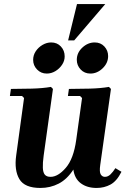

<svg xmlns="http://www.w3.org/2000/svg" viewBox="-20 -920 640 950"><path d="M551 -88 581 -70Q558 -24 527 -7Q496 10 458 10Q411 10 380 -13Q349 -36 343 -81Q312 -33 270.5 -11.5Q229 10 180 10Q102 10 76 -33.5Q50 -77 60 -150L99 -435L89 -445H29L34 -480Q81 -480 136.5 -481.5Q192 -483 232 -490L242 -480L196 -150Q191 -113 192 -89.5Q193 -66 202 -55.5Q211 -45 230 -45Q267 -45 305.5 -89.5Q344 -134 357 -227L386 -435L376 -445H316L321 -480Q368 -480 423.5 -481.5Q479 -483 519 -490L529 -480L476 -104Q471 -69 478.5 -57Q486 -45 499 -45Q514 -45 526.5 -57Q539 -69 551 -88ZM211 -556Q183 -556 163.5 -576Q144 -596 144 -623.6Q144 -647 156.8 -666.3Q169.7 -685.7 190.3 -697.8Q211 -710 233.2 -710Q262.5 -710 281.2 -690Q300 -670 300 -641Q300 -618.8 287 -599.4Q274 -580 254 -568Q234 -556 211 -556ZM427.2 -556Q398 -556 379 -576.2Q360 -596.4 360 -624.2Q360 -659 387.4 -684.5Q414.8 -710 448.5 -710Q478 -710 496.5 -690Q515 -670 515 -642.5Q515 -608 487.8 -582Q460.7 -556 427.2 -556ZM501 -900 347 -720H317L361 -900Z"/></svg>

Font: Brygada 1918
Style: Italic
Weight: 400
Italic angle: -8°
Designer: Mateusz Machalski | Borys Kosmynka | Przemek Hoffer
Foundry: NIEPODLEGLA 2018
Version: Version 3.006